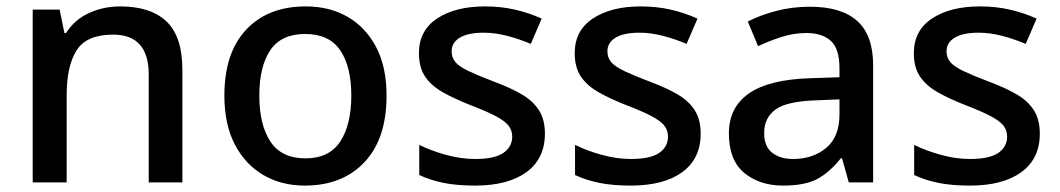

<svg xmlns="http://www.w3.org/2000/svg" viewBox="-20 -569 3308 599"><path d="M355 -549Q450 -549 499.5 -502Q549 -455 549 -351V0H444V-336Q444 -461 333 -461Q250 -461 219 -412Q188 -363 188 -272V0H82V-539H166L181 -466H186Q213 -508 258 -528.5Q303 -549 355 -549Z M1186 -271Q1186 -136 1117 -63Q1048 10 931 10Q858 10 801.5 -23Q745 -56 712.5 -118.5Q680 -181 680 -271Q680 -404 748 -476.5Q816 -549 934 -549Q1008 -549 1064.5 -516.5Q1121 -484 1153.5 -422Q1186 -360 1186 -271ZM789 -271Q789 -180 823.5 -127.5Q858 -75 933 -75Q1007 -75 1041.5 -127.5Q1076 -180 1076 -271Q1076 -361 1041.5 -412Q1007 -463 932 -463Q857 -463 823 -412Q789 -361 789 -271Z M1680 -152Q1680 -74 1622.5 -32Q1565 10 1462 10Q1405 10 1363.5 1.5Q1322 -7 1288 -23V-117Q1324 -99 1371 -86Q1418 -73 1462 -73Q1523 -73 1550.5 -92Q1578 -111 1578 -143Q1578 -162 1567 -176.5Q1556 -191 1528 -206Q1500 -221 1448 -241Q1397 -261 1361 -281.5Q1325 -302 1306 -330.5Q1287 -359 1287 -403Q1287 -474 1344 -511.5Q1401 -549 1493 -549Q1543 -549 1586.5 -539Q1630 -529 1670 -511L1636 -432Q1601 -447 1563 -457Q1525 -467 1489 -467Q1440 -467 1414.5 -451.5Q1389 -436 1389 -409Q1389 -389 1401 -375Q1413 -361 1442.5 -347Q1472 -333 1522 -314Q1573 -295 1608 -274.5Q1643 -254 1661.5 -225Q1680 -196 1680 -152Z M2166 -152Q2166 -74 2108.5 -32Q2051 10 1948 10Q1891 10 1849.5 1.5Q1808 -7 1774 -23V-117Q1810 -99 1857 -86Q1904 -73 1948 -73Q2009 -73 2036.5 -92Q2064 -111 2064 -143Q2064 -162 2053 -176.5Q2042 -191 2014 -206Q1986 -221 1934 -241Q1883 -261 1847 -281.5Q1811 -302 1792 -330.5Q1773 -359 1773 -403Q1773 -474 1830 -511.5Q1887 -549 1979 -549Q2029 -549 2072.5 -539Q2116 -529 2156 -511L2122 -432Q2087 -447 2049 -457Q2011 -467 1975 -467Q1926 -467 1900.5 -451.5Q1875 -436 1875 -409Q1875 -389 1887 -375Q1899 -361 1928.5 -347Q1958 -333 2008 -314Q2059 -295 2094 -274.5Q2129 -254 2147.5 -225Q2166 -196 2166 -152Z M2507 -548Q2605 -548 2654.5 -503.5Q2704 -459 2704 -365V0H2628L2607 -75H2603Q2568 -31 2529.5 -10.5Q2491 10 2423 10Q2350 10 2302 -29.5Q2254 -69 2254 -153Q2254 -234 2316.5 -277.5Q2379 -321 2508 -325L2599 -328V-356Q2599 -417 2572 -441.5Q2545 -466 2496 -466Q2456 -466 2417.5 -453.5Q2379 -441 2345 -425L2313 -502Q2350 -521 2400 -534.5Q2450 -548 2507 -548ZM2526 -256Q2434 -253 2399 -227Q2364 -201 2364 -154Q2364 -112 2389 -92.5Q2414 -73 2454 -73Q2516 -73 2557.5 -107.5Q2599 -142 2599 -212V-259Z M3224 -152Q3224 -74 3166.5 -32Q3109 10 3006 10Q2949 10 2907.5 1.5Q2866 -7 2832 -23V-117Q2868 -99 2915 -86Q2962 -73 3006 -73Q3067 -73 3094.5 -92Q3122 -111 3122 -143Q3122 -162 3111 -176.5Q3100 -191 3072 -206Q3044 -221 2992 -241Q2941 -261 2905 -281.5Q2869 -302 2850 -330.5Q2831 -359 2831 -403Q2831 -474 2888 -511.5Q2945 -549 3037 -549Q3087 -549 3130.5 -539Q3174 -529 3214 -511L3180 -432Q3145 -447 3107 -457Q3069 -467 3033 -467Q2984 -467 2958.5 -451.5Q2933 -436 2933 -409Q2933 -389 2945 -375Q2957 -361 2986.5 -347Q3016 -333 3066 -314Q3117 -295 3152 -274.5Q3187 -254 3205.5 -225Q3224 -196 3224 -152Z"/></svg>

Font: Noto Sans Khmer UI Medium
Style: Regular
Weight: 500
Designer: Danh Hong and the Monotype Design Team
Foundry: Monotype Imaging Inc.
Version: Version 2.002; ttfautohint (v1.8.4.7-5d5b)